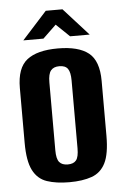

<svg xmlns="http://www.w3.org/2000/svg" viewBox="-50 -688 470 732"><g transform="rotate(-5 185.5 -321.5)"><path d="M186 8Q136 8 100.5 -4Q65 -16 47 -51.5Q29 -87 29 -156V-366Q29 -443 68 -473.5Q107 -504 186 -504Q265 -504 303.5 -473.5Q342 -443 342 -366V-156Q342 -87 324.5 -52Q307 -17 272 -4.5Q237 8 186 8ZM186 -60Q208 -60 218 -72.5Q228 -85 228 -118V-378Q228 -409 218.5 -422.5Q209 -436 186 -436Q164 -436 153.5 -423Q143 -410 143 -378V-118Q143 -85 153.5 -72.5Q164 -60 186 -60ZM58 -546 153 -651H217L312 -546H237L186 -595L135 -546Z"/></g></svg>

Font: Alumni Sans Thin
Style: Bold
Weight: 700
Version: Version 1.018